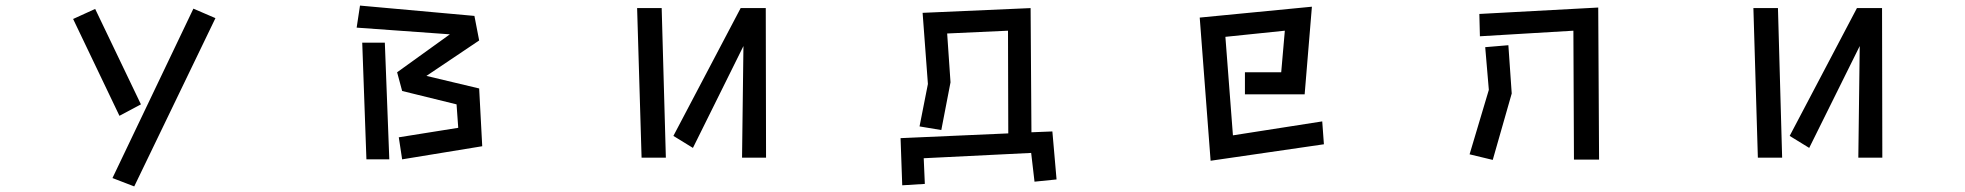

<svg xmlns="http://www.w3.org/2000/svg" viewBox="-20 -549 7040 688"><path d="M673 -518 752 -484 461 119 383 89ZM242 -481 321 -517 485 -175 408 -134Z M1409 -57 1622 -91 1616 -175 1421 -223 1403 -290 1592 -426 1258 -450 1270 -529 1680 -492 1697 -404 1508 -277 1697 -232 1708 -25 1421 22ZM1278 -396H1359L1375 22H1293Z M2644 -384 2463 -19 2393 -62 2634 -520H2724L2725 16H2639ZM2263 -520H2351L2366 16H2279Z M3675 -1 3290 18 3294 110 3213 115 3207 -54 3593 -71 3592 -439 3374 -429 3386 -254 3353 -83 3275 -96 3305 -248 3286 -503 3673 -520 3676 -75 3751 -78 3766 94 3687 102Z M4279 -486 4681 -525 4655 -211H4441V-290H4571L4584 -439L4371 -417L4398 -64L4718 -114L4724 -32L4318 27Z M5618 -439 5283 -419 5281 -499 5707 -522 5710 23H5620ZM5315 -227 5302 -380 5385 -387 5397 -214 5329 24 5246 4Z M6644 -384 6463 -19 6393 -62 6634 -520H6724L6725 16H6639ZM6263 -520H6351L6366 16H6279Z"/></svg>

Font: Moralerspace Krypton JPDOC
Style: Regular
Weight: 400
Version: v0.0.6; ttfautohint (v1.8.4.7-5d5b-dirty) -l 6 -r 45 -G 200 